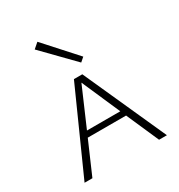

<svg xmlns="http://www.w3.org/2000/svg" viewBox="-169 -820 868 933"><g transform="rotate(-30 265.0 -354.0)"><path d="M312 -514 148 -682 178 -708 335 -534ZM372 -182H157L78 0H34L241 -462H288L496 0H452ZM358 -214 264 -429 171 -214Z"/></g></svg>

Font: Ysabeau SC Light
Style: Regular
Weight: 300
Designer: Christian Thalmann (Catharsis Fonts)
Version: Version 0.003